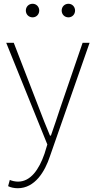

<svg xmlns="http://www.w3.org/2000/svg" viewBox="-20 -754 508 1018"><path d="M74 244C165 244 218 156 245 74L455 -527H418L300 -183C285 -138 267 -82 250 -35H245C225 -82 203 -138 186 -183L53 -527H13L231 12L216 61C187 145 142 209 76 209C60 209 43 205 32 200L23 233C36 240 56 244 74 244ZM153 -662C173 -662 188 -678 188 -698C188 -718 173 -734 153 -734C132 -734 117 -718 117 -698C117 -678 132 -662 153 -662ZM343 -662C363 -662 378 -678 378 -698C378 -718 363 -734 343 -734C322 -734 307 -718 307 -698C307 -678 322 -662 343 -662Z"/></svg>

Font: Noto Sans CJK SC Thin
Style: Regular
Weight: 100
Designer: Ryoko NISHIZUKA 西塚涼子 (kana, bopomofo & ideographs); Paul D. Hunt (Latin, Greek & Cyrillic); Sandoll Communications 산돌커뮤니
Foundry: Adobe
Version: Version 2.004;hotconv 1.0.118;makeotfexe 2.5.65603